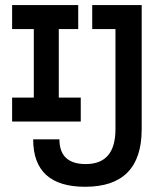

<svg xmlns="http://www.w3.org/2000/svg" viewBox="-20 -713 626 743"><path d="M309.6 9.8Q108.4 9.8 108.4 -173.8H210Q210 -78.1 312 -78.1Q426.8 -78.1 426.8 -212.9V-600.6H336.9V-693.4H528.3V-212.9Q528.3 9.8 309.6 9.8ZM26.9 -242.7V-335.4H110.8V-600.6H26.9V-693.4H282.7V-600.6H207.5V-335.4H292.5V-242.7Z"/></svg>

Font: Cascadia Code NF
Style: Regular
Weight: 400
Monospace: yes
Designer: Aaron Bell
Foundry: Saja Typeworks
Version: Version 2404.023; ttfautohint (v1.8.4)